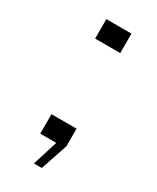

<svg xmlns="http://www.w3.org/2000/svg" viewBox="-127 -408 433 530"><g transform="rotate(30 90.0 -142.5)"><path d="M76 80 101 0H50V-62H130V-6L101 80ZM50 -303V-365H130V-303Z"/></g></svg>

Font: Big Shoulders Display Thin Thin
Style: Regular
Weight: 250
Version: Version 2.002